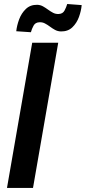

<svg xmlns="http://www.w3.org/2000/svg" viewBox="-20 -920 420 940"><path d="M265.1 -710.9 141.6 0H14.2L137.7 -710.9ZM309.1 -900.4 379.9 -895Q377.4 -866.7 366.5 -836.7Q355.5 -806.6 334 -786.1Q312.5 -765.6 278.3 -766.1Q262.2 -766.6 249.3 -773.7Q236.3 -780.8 224.4 -789.8Q212.4 -798.8 199.7 -805.4Q187 -812 172.4 -811Q152.8 -810.1 144.3 -794.4Q135.7 -778.8 131.3 -762.2L59.6 -767.1Q62.5 -794.9 73.7 -825.2Q85 -855.5 106.7 -876.2Q128.4 -897 162.1 -896.5Q177.7 -896 190.4 -888.9Q203.1 -881.8 215.3 -872.8Q227.5 -863.8 240.2 -857.2Q252.9 -850.6 268.1 -851.6Q287.6 -852.5 296.1 -868.7Q304.7 -884.8 309.1 -900.4Z"/></svg>

Font: Roboto Condensed SemiBold
Style: Italic
Weight: 600
Italic angle: -12°
Designer: Christian Robertson
Foundry: Google
Version: Version 3.008; 2023